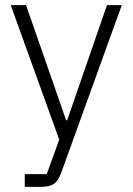

<svg xmlns="http://www.w3.org/2000/svg" viewBox="-20 -532 519 752"><path d="M243 -61H239L82 -512H22L212 15L163 150H77V200H135C187 200 204 187 220 144L457 -512H399Z"/></svg>

Font: IBM Plex Devanagari Light
Style: Regular
Weight: 300
Designer: Mike Abbink, Paul van der Laan, Pieter van Rosmalen, Erin McLaughlin
Foundry: Bold Monday
Version: Version 1.0